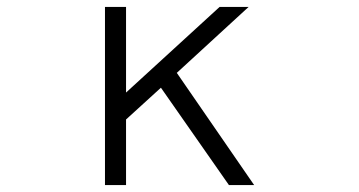

<svg xmlns="http://www.w3.org/2000/svg" viewBox="-20 -496 1040 556"><path d="M716 40H643L446 -242L345 -150V40H284V-476H345V-228L616 -476H700L492 -285Z"/></svg>

Font: NanumGothicCoding
Style: Regular
Weight: 400
Monospace: yes
Designer: Kwon Bruce; Nicolas Noh; Sung-woo Choi; Go-un Cha; Soo-hyun Park;
Foundry: NHN Corporation
Version: Version 2.000;PS 1;hotconv 1.0.49;makeotf.lib2.0.14853